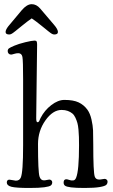

<svg xmlns="http://www.w3.org/2000/svg" viewBox="-20 -910 553 937"><path d="M88.4 -785.2Q80.6 -778.8 70.6 -770.8Q60.5 -762.7 55.2 -758.3Q49.8 -753.9 43.7 -749.5Q37.6 -745.1 33.2 -743.4Q28.8 -741.7 24.9 -741.7Q7.3 -741.7 7.3 -753.9Q7.3 -764.6 20.5 -781.7L85.9 -859.9Q111.3 -889.6 134.8 -889.6Q157.7 -889.6 175.8 -868.7L243.2 -789.6Q262.7 -767.1 262.7 -753.9Q262.7 -741.7 245.1 -741.7Q241.2 -741.7 236.8 -743.4Q232.4 -745.1 226.3 -749.5Q220.2 -753.9 214.8 -758.3Q209.5 -762.7 199.5 -770.8Q189.5 -778.8 181.6 -785.2Q154.8 -807.1 134.8 -820.3Q117.2 -808.6 88.4 -785.2ZM92.8 -200.7V-524.4Q92.8 -613.8 89.4 -632.1Q85.9 -650.4 69.3 -650.4Q59.6 -650.4 48.8 -647Q38.1 -643.6 34.2 -643.6Q26.9 -643.6 22.2 -648.4Q17.6 -653.3 17.6 -660.6Q17.6 -669.4 23.9 -674.1Q30.3 -678.7 49.8 -687Q70.3 -695.8 103.3 -703.9Q136.2 -711.9 148.9 -711.9Q156.7 -711.9 158.9 -707.5Q161.1 -703.1 161.1 -691.9Q161.1 -681.6 158.9 -517.8Q156.7 -354 156.7 -332.5Q156.7 -313.5 163.1 -313.5Q165.5 -313.5 167.2 -314.5Q168.9 -315.4 170.4 -317.9Q171.9 -320.3 172.9 -322.5Q173.8 -324.7 175.5 -328.9Q177.2 -333 178.7 -335.4Q197.3 -371.6 230.2 -397Q263.2 -422.4 294.4 -422.4Q337.9 -422.4 363.5 -410.4Q389.2 -398.4 406.7 -374.5Q419.9 -356 426.5 -326.7Q433.1 -297.4 434.1 -274.4Q435.1 -251.5 435.1 -207Q435.1 -68.4 442.4 -48.3Q447.3 -33.7 464.4 -33.7Q470.7 -33.7 478.5 -35.4Q486.3 -37.1 490.7 -37.1Q496.1 -37.1 500.5 -33.4Q504.9 -29.8 504.9 -23.9Q504.9 -13.7 498.3 -7.6Q491.7 -1.5 466.1 2.9Q440.4 7.3 393.1 7.3Q349.1 7.3 326.7 4.4Q304.2 1.5 297.4 -3.7Q290.5 -8.8 290.5 -19Q290.5 -35.2 303.7 -35.2Q308.1 -35.2 317.1 -32.2Q326.2 -29.3 330.1 -29.3Q335.9 -29.3 339.1 -29.8Q342.3 -30.3 345.7 -33.4Q349.1 -36.6 351.6 -43Q365.7 -77.6 365.7 -200.7Q365.7 -225.1 365.2 -241.2Q364.7 -257.3 363 -277.1Q361.3 -296.9 357.7 -309.8Q354 -322.8 347.9 -335.9Q341.8 -349.1 332.8 -356.4Q323.7 -363.8 310.8 -368.7Q297.9 -373.5 280.8 -373.5Q237.8 -373.5 201.7 -322.5Q165.5 -271.5 165.5 -207Q165.5 -71.3 172.9 -48.3Q178.7 -29.8 194.3 -29.8Q200.7 -29.8 208.5 -31.7Q216.3 -33.7 220.7 -33.7Q226.1 -33.7 230.5 -30Q234.9 -26.4 234.9 -20.5Q234.9 -10.3 228 -4.9Q221.2 0.5 196.3 3.9Q171.4 7.3 123 7.3Q58.1 7.3 35.6 1.5Q13.2 -4.4 13.2 -19Q13.2 -33.2 25.9 -33.2Q30.3 -33.2 41.7 -30.8Q53.2 -28.3 57.1 -28.3Q74.7 -28.3 81.1 -42.5Q92.8 -67.4 92.8 -200.7Z"/></svg>

Font: Cooper*
Style: Regular
Weight: 400
Designer: Owen Earl
Foundry: indestructible type*
Version: Version 0.001